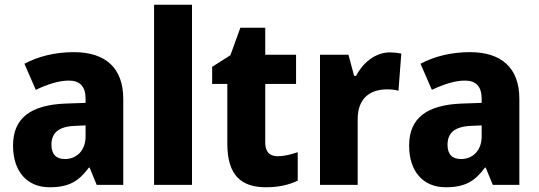

<svg xmlns="http://www.w3.org/2000/svg" viewBox="-20 -873 2275 810"><path d="M292 -653C212 -653 141 -635 83 -604L131 -494C182 -518 228 -533 271 -533C316 -533 341 -509 341 -457V-439L255 -436C111 -430 35 -376 35 -259C35 -150 94 -83 189 -83C271 -83 312 -108 355 -166H358L388 -93H500V-456C500 -587 424 -653 292 -653ZM296 -342 341 -344V-297C341 -238 303 -202 254 -202C219 -202 197 -220 197 -262C197 -310 224 -339 296 -342Z M790 -93V-853H630V-93Z M1151 -214C1118 -214 1099 -232 1099 -271V-519H1229V-642H1099V-756H994L952 -640L875 -591V-519H939V-267C939 -131 1000 -83 1102 -83C1158 -83 1201 -94 1236 -111V-231C1207 -221 1180 -214 1151 -214Z M1625 -652C1561 -652 1509 -605 1482 -553H1474L1450 -642H1330V-93H1489V-370C1489 -463 1546 -496 1613 -496C1631 -496 1650 -494 1661 -490L1673 -647C1659 -650 1640 -652 1625 -652Z M1963 -653C1883 -653 1812 -635 1754 -604L1802 -494C1853 -518 1899 -533 1942 -533C1987 -533 2012 -509 2012 -457V-439L1926 -436C1782 -430 1706 -376 1706 -259C1706 -150 1765 -83 1860 -83C1942 -83 1983 -108 2026 -166H2029L2059 -93H2171V-456C2171 -587 2095 -653 1963 -653ZM1967 -342 2012 -344V-297C2012 -238 1974 -202 1925 -202C1890 -202 1868 -220 1868 -262C1868 -310 1895 -339 1967 -342Z"/></svg>

Font: Noto Sans Kannada UI SemiCondensed ExtraBold
Style: Regular
Weight: 800
Width: 4
Designer: Jelle Bosma - Monotype Design Team
Foundry: Monotype Imaging Inc.
Version: Version 2.005